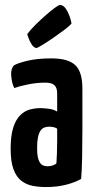

<svg xmlns="http://www.w3.org/2000/svg" viewBox="-20 -746 383 776"><path d="M165 10Q137 10 111.5 5Q86 0 66 -15.5Q46 -31 34.5 -62Q23 -93 23 -145Q23 -196 33 -228.5Q43 -261 60.5 -279Q78 -297 99.5 -303Q121 -309 144 -309Q156 -309 176.5 -306.5Q197 -304 211 -295Q211 -295 211 -307.5Q211 -320 211 -336.5Q211 -353 211 -367Q211 -384 206 -393.5Q201 -403 190.5 -407.5Q180 -412 162 -412Q131 -412 96.5 -405.5Q62 -399 38 -390Q30 -406 27.5 -422Q25 -438 25 -449Q25 -458 28 -467.5Q31 -477 37 -482Q49 -490 89 -500Q129 -510 188 -510Q255 -510 284 -483Q313 -456 313 -388V-339Q313 -282 313 -223Q313 -164 312 -112Q311 -60 308 -23Q284 -9 247.5 0.5Q211 10 165 10ZM173 -74Q183 -74 193.5 -77.5Q204 -81 208 -86Q209 -99 210 -123.5Q211 -148 211 -175.5Q211 -203 211 -226Q204 -231 194.5 -232.5Q185 -234 178 -234Q168 -234 159 -230.5Q150 -227 143.5 -217.5Q137 -208 133.5 -191Q130 -174 130 -148Q130 -126 132.5 -112.5Q135 -99 140.5 -90Q146 -81 154 -77.5Q162 -74 173 -74ZM129 -552Q117 -552 108 -566.5Q99 -581 94.5 -594.5Q90 -608 90 -608Q104 -627 124.5 -647Q145 -667 166 -685.5Q187 -704 202.5 -715Q218 -726 222 -726Q239 -726 252 -701Q265 -676 269 -651Q261 -641 241 -626Q221 -611 198 -595Q175 -579 155.5 -567Q136 -555 129 -552Z"/></svg>

Font: Yanone Kaffeesatz ExtraLight SemiBold
Style: Regular
Weight: 600
Version: Version 2.003